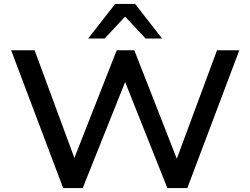

<svg xmlns="http://www.w3.org/2000/svg" viewBox="-20 -962 1280 982"><path d="M303 0 37 -705H157L373 -120H347L577 -705H667L896 -120H873L1090 -705H1204L938 0H836L613 -560H627L403 0ZM431 -765 569 -942H671L809 -765H725L620 -877L515 -765Z"/></svg>

Font: Nunito Sans 10pt SemiExpanded SemiBold
Style: Regular
Weight: 600
Width: 6
Designer: Vernon Adams
Foundry: Vernon Adams
Version: Version 3.101;gftools[0.9.27]